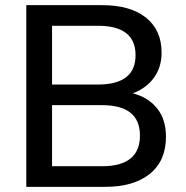

<svg xmlns="http://www.w3.org/2000/svg" viewBox="-20 -725 722 745"><path d="M82 0V-705H376Q486 -705 546.5 -656.5Q607 -608 607 -521Q607 -464 577 -423Q547 -382 495 -363Q556 -347 590 -304Q624 -261 624 -195Q624 -101 561.5 -50.5Q499 0 388 0ZM182 -397H360Q506 -397 506 -511Q506 -625 360 -625H182ZM182 -80H376Q523 -80 523 -199Q523 -317 376 -317H182Z"/></svg>

Font: Nunito Sans SemiBold
Style: Regular
Weight: 600
Designer: Vernon Adams
Foundry: Vernon Adams
Version: Version 3.101; ttfautohint (v1.8.4.7-5d5b);gftools[0.9.27]